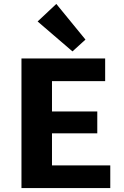

<svg xmlns="http://www.w3.org/2000/svg" viewBox="-20 -955 629 975"><path d="M540 -115V0H89V-658H514V-543H244V-389H474V-278H244V-115ZM171 -846 266 -935 414 -754 348 -694Z"/></svg>

Font: Ysabeau Ultrabold
Style: Regular
Weight: 800
Designer: Christian Thalmann (Catharsis Fonts)
Version: Version 0.003